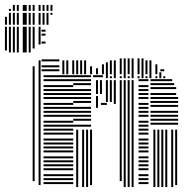

<svg xmlns="http://www.w3.org/2000/svg" viewBox="-96 -756 782 776"><path d="M44 -24H36V-456H44ZM68 -8H60V-456H68ZM200 -12H80V-20H200ZM200 -28H80V-36H200ZM200 -44H80V-52H200ZM200 -68H80V-76H200ZM200 -84H80V-92H200ZM200 -100H80V-108H200ZM200 -116H80V-124H200ZM200 -140H80V-148H200ZM200 -156H80V-164H200ZM200 -172H80V-180H200ZM200 -188H80V-196H200ZM200 -212H80V-220H200ZM200 -228H80V-236H200ZM200 -244H80V-252H200ZM200 -260H80V-268H200ZM200 -284H80V-292H200ZM200 -300H80V-308H200ZM200 -316H80V-324H200ZM200 -332H80V-340H200ZM200 -356H80V-364H200ZM200 -372H80V-380H200ZM200 -388H80V-396H200ZM200 -404H80V-412H200ZM200 -428H80V-436H200ZM200 -444H80V-452H200ZM220 0H212V-232H220ZM244 0H236V-232H244ZM260 0H252V-232H260ZM276 -8H268V-232H276ZM272 -244H200V-252H272ZM272 -268H200V-276H272ZM272 -284H200V-292H272ZM272 -300H200V-308H272ZM272 -316H200V-324H272ZM272 -340H200V-348H272ZM272 -356H200V-364H272ZM272 -372H200V-380H272ZM272 -388H200V-396H272ZM272 -412H200V-420H272ZM272 -428H200V-436H272ZM272 -444H200V-452H272ZM300 -320H292V-368H300ZM336 -332H312V-340H336ZM300 -376H292V-432H300ZM316 -376H308V-432H316ZM320 -444H280V-452H320ZM340 -344H332V-432H340ZM356 -344H348V-432H356ZM372 -336H364V-432H372ZM396 -24H388V-432H396ZM412 0H404V-432H412ZM428 0H420V-432H428ZM444 0H436V-432H444ZM504 -12H464V-20H504ZM504 -28H464V-36H504ZM504 -44H464V-52H504ZM504 -68H464V-76H504ZM504 -84H464V-92H504ZM504 -100H464V-108H504ZM504 -116H464V-124H504ZM504 -140H464V-148H504ZM504 -156H464V-164H504ZM504 -172H464V-180H504ZM504 -188H464V-196H504ZM504 -212H464V-220H504ZM504 -228H464V-236H504ZM504 -244H464V-252H504ZM504 -260H464V-268H504ZM504 -284H464V-292H504ZM504 -300H464V-308H504ZM504 -316H464V-324H504ZM504 -332H464V-340H504ZM504 -356H464V-364H504ZM504 -372H464V-380H504ZM504 -388H464V-396H504ZM504 -404H464V-412H504ZM504 -428H464V-436H504ZM532 0H524V-232H532ZM548 0H540V-232H548ZM564 0H556V-232H564ZM580 0H572V-232H580ZM604 0H596V-232H604ZM620 -8H612V-232H620ZM624 -252H512V-260H624ZM624 -268H512V-276H624ZM624 -284H512V-292H624ZM624 -300H512V-308H624ZM624 -324H512V-332H624ZM624 -340H512V-348H624ZM624 -356H512V-364H624ZM616 -372H512V-380H616ZM616 -396H512V-404H616ZM608 -412H512V-420H608ZM600 -428H512V-436H600ZM340 -440H332V-448H340ZM356 -440H348V-448H356ZM372 -440H364V-448H372ZM396 -440H388V-448H396ZM412 -440H404V-448H412ZM428 -440H420V-448H428ZM444 -440H436V-448H444ZM468 -440H460V-448H468ZM484 -440H476V-448H484ZM500 -440H492V-448H500ZM516 -440H508V-448H516ZM540 -440H532V-448H540ZM556 -440H548V-448H556ZM572 -440H564V-448H572ZM340 -448H332V-464H340ZM372 -448H364V-472H372ZM412 -448H404V-464H412ZM444 -448H436V-472H444ZM484 -448H476V-464H484ZM516 -448H508V-472H516ZM556 -448H548V-464H556ZM-68 -552H-76V-648H-68ZM-52 -544H-60V-648H-52ZM-36 -544H-44V-648H-36ZM-20 -544H-28V-648H-20ZM4 -544H-4V-648H4ZM12 -544H4V-648H12ZM28 -544H20V-648H28ZM44 -456H36V-488H44ZM44 -560H36V-648H44ZM68 -456H60V-512H68ZM68 -576H60V-648H68ZM144 -468H72V-476H144ZM144 -484H72V-492H144ZM144 -508H72V-516H144ZM88 -580H72V-588H88ZM88 -612H72V-620H88ZM88 -628H72V-636H88ZM164 -456H156V-512H164ZM180 -456H172V-512H180ZM204 -456H196V-512H204ZM220 -456H212V-512H220ZM236 -456H228V-512H236ZM252 -456H244V-512H252ZM276 -456H268V-488H276ZM300 -456H292V-480H300ZM324 -456H316V-496H324ZM340 -456H332V-504H340ZM356 -456H348V-512H356ZM372 -456H364V-512H372ZM396 -456H388V-520H396ZM412 -456H404V-520H412ZM428 -456H420V-520H428ZM444 -456H436V-520H444ZM468 -456H460V-520H468ZM484 -456H476V-520H484ZM500 -456H492V-512H500ZM516 -456H508V-512H516ZM540 -456H532V-496H540ZM568 -468H552V-476H568ZM-68 -656H-76V-688H-68ZM-52 -656H-60V-704H-52ZM-36 -656H-44V-704H-36ZM-20 -656H-28V-704H-20ZM4 -656H-4V-704H4ZM12 -656H4V-704H12ZM28 -656H20V-704H28ZM44 -656H36V-704H44ZM68 -656H60V-704H68ZM84 -656H76V-704H84ZM100 -656H92V-704H100ZM116 -696H108V-704H116ZM-52 -712H-60V-720H-52ZM-36 -712H-44V-736H-36ZM-20 -712H-28V-736H-20ZM4 -712H-4V-736H4ZM12 -712H4V-736H12ZM28 -712H20V-736H28ZM44 -712H36V-736H44ZM68 -712H60V-736H68ZM84 -712H76V-736H84ZM100 -712H92V-736H100ZM116 -712H108V-736H116Z"/></svg>

Font: Rubik Lines
Style: Regular
Weight: 400
Designer: Hubert and Fischer, NaN
Foundry: Hubert and Fischer, NaN
Version: Version 2.201